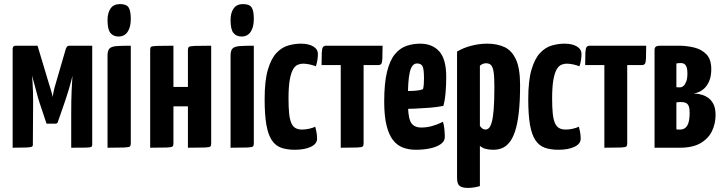

<svg xmlns="http://www.w3.org/2000/svg" viewBox="-20 -724 3547 941"><path d="M42 0V-486Q42 -486 44 -493Q46 -500 59 -500H164L218 -320Q223 -304 227 -291Q231 -278 233.5 -268.5Q236 -259 237.5 -253.5Q239 -248 239 -248Q238 -249 241.5 -269Q245 -289 255 -321L303 -486Q307 -494 310 -497Q313 -500 321 -500H432V-14Q432 -7 427 -4Q422 -1 400.5 -0.5Q379 0 329 0V-170Q329 -232 331 -278.5Q333 -325 335 -352Q333 -342 328 -323.5Q323 -305 317 -285Q311 -265 305 -247Q299 -229 296 -220L262 -122Q258 -118 253 -118H208L174 -220Q171 -228 167 -242.5Q163 -257 158 -276Q153 -295 147.5 -315Q142 -335 137 -353Q137 -353 137 -352Q137 -351 137 -351Q140 -324 141.5 -278Q143 -232 142 -172L141 -14Q141 -7 135 -4.5Q129 -2 108 -1Q87 0 42 0Z M507 0V-451Q507 -476 516.5 -486Q526 -496 550.5 -498Q575 -500 621 -500V-20Q621 -10 616.2 -6Q611.5 -2 587.8 -1Q564 0 507 0ZM561 -545Q536 -545 521.5 -562Q507 -579 507 -626Q507 -661 522 -682.5Q537 -704 568 -704Q599 -704 610 -688Q621 -672 621 -631Q621 -591 605.5 -568Q590 -545 561 -545Z M716 0V-480Q716 -490 720 -494Q724 -498 748.1 -499Q772.2 -500 830 -500V-298H901V-480Q901 -490 905.8 -494Q910.7 -498 934.8 -499Q959 -500 1015 -500V-20Q1015 -10 1011 -6Q1007 -2 983.5 -1Q960 0 901 0V-203H830V-20Q830 -10 825.3 -6Q820.7 -2 797.3 -1Q774 0 716 0Z M1110 0V-451Q1110 -476 1119.5 -486Q1129 -496 1153.5 -498Q1178 -500 1224 -500V-20Q1224 -10 1219.2 -6Q1214.5 -2 1190.8 -1Q1167 0 1110 0ZM1164 -545Q1139 -545 1124.5 -562Q1110 -579 1110 -626Q1110 -661 1125 -682.5Q1140 -704 1171 -704Q1202 -704 1213 -688Q1224 -672 1224 -631Q1224 -591 1208.5 -568Q1193 -545 1164 -545Z M1425 10Q1386 10 1358 0Q1330 -10 1312 -37Q1294 -64 1285.5 -112.5Q1277 -161 1277 -239Q1277 -329 1293 -383Q1309 -437 1335 -464.5Q1361 -492 1392.5 -501Q1424 -510 1455 -510Q1492 -510 1515 -496.5Q1538 -483 1538 -459Q1538 -448 1536 -432.5Q1534 -417 1528 -399Q1516 -404 1498.5 -408Q1481 -412 1465 -412Q1452 -412 1439 -406.5Q1426 -401 1416 -383.5Q1406 -366 1400 -332Q1394 -298 1394 -241Q1394 -198 1397 -168.5Q1400 -139 1407.5 -121.5Q1415 -104 1428 -96.5Q1441 -89 1461 -89Q1477 -89 1495 -93Q1513 -97 1525 -103Q1530 -84 1532 -70.5Q1534 -57 1534 -44Q1534 -19 1503.5 -4.5Q1473 10 1425 10Z M1650 0V-405H1556Q1556 -446 1557 -466.5Q1558 -487 1563 -493.5Q1568 -500 1579 -500H1855Q1855 -458 1854 -437.5Q1853 -417 1848.5 -411Q1844 -405 1833 -405H1762V-20Q1762 -10 1757.5 -6Q1753 -2 1730 -1Q1707 0 1650 0Z M2018 10Q1984 10 1955.5 -0.5Q1927 -11 1906.5 -37Q1886 -63 1874.5 -109Q1863 -155 1863 -226Q1863 -317 1877 -373Q1891 -429 1915.5 -458.5Q1940 -488 1972 -499Q2004 -510 2039 -510Q2099 -510 2133 -472Q2167 -434 2167 -347Q2167 -311 2164 -272.5Q2161 -234 2153 -205Q2124 -199 2086 -196Q2048 -193 2012 -191.5Q1976 -190 1952.5 -190Q1929 -190 1929 -190L1931 -279Q1931 -279 1945.5 -278.5Q1960 -278 1981 -278Q2002 -278 2022 -280Q2042 -282 2053 -287Q2056 -296 2057 -311.5Q2058 -327 2058 -339Q2058 -387 2050.5 -400Q2043 -413 2024 -413Q2011 -413 2002 -402Q1993 -391 1988 -368.5Q1983 -346 1981 -312.5Q1979 -279 1979 -233Q1979 -198 1981.5 -172.5Q1984 -147 1990.5 -131Q1997 -115 2010.5 -107Q2024 -99 2045 -99Q2072 -99 2098.5 -106.5Q2125 -114 2151 -127Q2156 -112 2158 -90.5Q2160 -69 2160 -52Q2160 -32 2140.5 -18Q2121 -4 2089 3Q2057 10 2018 10Z M2274 197Q2245 197 2232.5 187Q2220 177 2220 148V-471Q2249 -489 2288.5 -499.5Q2328 -510 2368 -510Q2416 -510 2452 -493.5Q2488 -477 2508.5 -433Q2529 -389 2529 -307Q2529 -227 2522.5 -171Q2516 -115 2504 -79.5Q2492 -44 2475.5 -24.5Q2459 -5 2439.5 2.5Q2420 10 2398 10Q2376 10 2360 5.5Q2344 1 2332 -9V188Q2319 192 2303.5 194.5Q2288 197 2274 197ZM2360 -89Q2368 -89 2375.5 -95.5Q2383 -102 2389.5 -123Q2396 -144 2399.5 -186.5Q2403 -229 2403 -300Q2403 -348 2399 -372.5Q2395 -397 2386 -405.5Q2377 -414 2362 -414Q2346 -414 2332 -402V-107Q2339 -97 2345.5 -93Q2352 -89 2360 -89Z M2717 10Q2678 10 2650 0Q2622 -10 2604 -37Q2586 -64 2577.5 -112.5Q2569 -161 2569 -239Q2569 -329 2585 -383Q2601 -437 2627 -464.5Q2653 -492 2684.5 -501Q2716 -510 2747 -510Q2784 -510 2807 -496.5Q2830 -483 2830 -459Q2830 -448 2828 -432.5Q2826 -417 2820 -399Q2808 -404 2790.5 -408Q2773 -412 2757 -412Q2744 -412 2731 -406.5Q2718 -401 2708 -383.5Q2698 -366 2692 -332Q2686 -298 2686 -241Q2686 -198 2689 -168.5Q2692 -139 2699.5 -121.5Q2707 -104 2720 -96.5Q2733 -89 2753 -89Q2769 -89 2787 -93Q2805 -97 2817 -103Q2822 -84 2824 -70.5Q2826 -57 2826 -44Q2826 -19 2795.5 -4.5Q2765 10 2717 10Z M2942 0V-405H2848Q2848 -446 2849 -466.5Q2850 -487 2855 -493.5Q2860 -500 2871 -500H3147Q3147 -458 3146 -437.5Q3145 -417 3140.5 -411Q3136 -405 3125 -405H3054V-20Q3054 -10 3049.5 -6Q3045 -2 3022 -1Q2999 0 2942 0Z M3188 0V-480Q3188 -490 3194 -495Q3200 -500 3216 -500H3306Q3346 -500 3382.5 -491Q3419 -482 3442.5 -457.5Q3466 -433 3466 -385Q3466 -352 3457 -329.5Q3448 -307 3434.5 -293.5Q3421 -280 3406 -273.5Q3391 -267 3379 -265Q3387 -265 3394.5 -264.5Q3402 -264 3406 -263Q3411 -262 3423.5 -258.5Q3436 -255 3451 -244.5Q3466 -234 3476.5 -214Q3487 -194 3487 -160Q3487 -118 3469.5 -81.5Q3452 -45 3413.5 -22.5Q3375 0 3312 0ZM3314 -89Q3336 -89 3348 -108Q3360 -127 3360 -172Q3360 -194 3355 -205Q3350 -216 3340.5 -220Q3331 -224 3316 -224Q3306 -224 3300.5 -223Q3295 -222 3295 -222V-90Q3299 -89 3304 -89Q3309 -89 3314 -89ZM3295 -297Q3298 -296 3302.5 -296Q3307 -296 3313 -296Q3322 -296 3330 -303Q3338 -310 3343.5 -325Q3349 -340 3349 -363Q3349 -380 3346.5 -390Q3344 -400 3339.5 -405.5Q3335 -411 3329 -413Q3323 -415 3317 -415Q3311 -415 3306 -414.5Q3301 -414 3298 -413.5Q3295 -413 3295 -413Z"/></svg>

Font: Yanone Kaffeesatz ExtraLight
Style: Regular
Weight: 200
Designer: Yanone (Cyrillic: Daniel Pouzeot, Huerta Tipografica, and Cyreal)
Foundry: Yanone
Version: Version 2.003